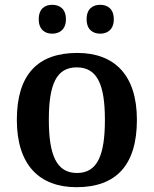

<svg xmlns="http://www.w3.org/2000/svg" viewBox="-20 -768 639 798"><path d="M397 -628C426 -628 453 -645 453 -688C453 -732 426 -748 397 -748C366 -748 340 -732 340 -688C340 -645 366 -628 397 -628ZM197 -628C227 -628 254 -645 254 -688C254 -732 227 -748 197 -748C167 -748 141 -732 141 -688C141 -645 167 -628 197 -628ZM298 10C463 10 549 -82 549 -270C549 -457 455 -548 301 -548C136 -548 50 -457 50 -270C50 -82 144 10 298 10ZM300 -49C214 -49 183 -125 183 -270C183 -415 213 -488 299 -488C385 -488 416 -415 416 -270C416 -125 386 -49 300 -49Z"/></svg>

Font: Noto Serif Tamil SemiBold
Style: Regular
Weight: 600
Designer: Indian Type Foundry, Tom Grace, and the Monotype Design Team
Foundry: Monotype Imaging Inc.
Version: Version 2.004